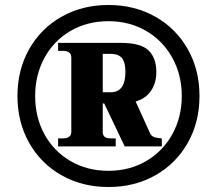

<svg xmlns="http://www.w3.org/2000/svg" viewBox="-20 -740 870 770"><path d="M780 -355Q780 -250 733 -167Q686 -84 603 -37Q520 10 415 10Q310 10 227 -37Q144 -84 97 -167Q50 -250 50 -355Q50 -460 97 -543Q144 -626 227 -673Q310 -720 415 -720Q520 -720 603 -673Q686 -626 733 -543Q780 -460 780 -355ZM709 -355Q709 -439 671.5 -507.5Q634 -576 567 -615.5Q500 -655 415 -655Q329 -655 262 -615.5Q195 -576 158 -507.5Q121 -439 121 -355Q121 -270 158 -202Q195 -134 262 -94.5Q329 -55 415 -55Q500 -55 567 -94.5Q634 -134 671.5 -202.5Q709 -271 709 -355ZM629 -185V-153H480L398 -325H392V-212Q392 -198 399.5 -191.5Q407 -185 425 -185H444V-153H213V-185H232Q266 -185 266 -212V-509Q266 -536 232 -536H213V-568H465Q545 -568 576 -537.5Q607 -507 607 -451Q607 -408 586 -376.5Q565 -345 524 -333L583 -203Q589 -193 600 -189.5Q611 -186 629 -185ZM392 -370H424Q483 -370 483 -452Q483 -490 469 -507Q455 -524 424 -524H392Z"/></svg>

Font: Taviraj Black
Style: Regular
Weight: 900
Designer: Katatrad Team
Foundry: CadsonDemak
Version: Version 1.030